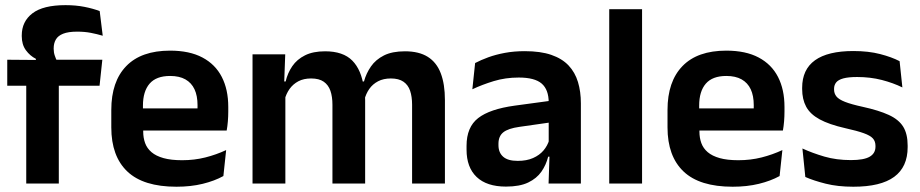

<svg xmlns="http://www.w3.org/2000/svg" viewBox="-20 -696 3488 728"><path d="M228.5 -676.5Q267.5 -676.5 300.2 -670Q333 -663.5 358 -654L369.5 -560.5Q347.5 -567 324.2 -571.5Q301 -576 272.5 -576Q239 -576 219.5 -568.2Q200 -560.5 191.8 -546.2Q183.5 -532 183.5 -512.5V-511Q183.5 -497 187.8 -484.8Q192 -472.5 197 -462.5L116 -460V-473Q94 -484 78.2 -505.5Q62.5 -527 62.5 -559V-561.5Q62.5 -614.5 103 -645.5Q143.5 -676.5 228.5 -676.5ZM79.5 0V-434H203V0ZM7.5 -371V-469.5L130.5 -468.5L179 -469.5H368L357.5 -371Z M649 12Q523.5 12 462.8 -45.8Q402 -103.5 402 -213V-279Q402 -387 458.8 -445.5Q515.5 -504 625 -504Q698.5 -504 747.5 -478Q796.5 -452 821 -404.2Q845.5 -356.5 845.5 -290.5V-273Q845.5 -255 844 -236.2Q842.5 -217.5 839.5 -201H726.5Q728 -228.5 728.5 -253Q729 -277.5 729 -297Q729 -333 717.5 -357.5Q706 -382 683 -395Q660 -408 625 -408Q572.5 -408 547.2 -378.8Q522 -349.5 522 -295.5V-250L523 -236V-197Q523 -173.5 530.2 -153.5Q537.5 -133.5 554.5 -119Q571.5 -104.5 600 -96.5Q628.5 -88.5 670.5 -88.5Q717 -88.5 758.5 -99Q800 -109.5 837.5 -127L827 -28.5Q793.5 -10 748.5 1Q703.5 12 649 12ZM467.5 -201V-285H814.5V-201Z M1542.5 0V-299Q1542.5 -329.5 1535 -351.8Q1527.5 -374 1509.8 -386.2Q1492 -398.5 1462 -398.5Q1434 -398.5 1413.5 -387.8Q1393 -377 1380.2 -358.8Q1367.5 -340.5 1361.5 -317L1347.5 -387H1360Q1368.5 -418 1386.5 -444Q1404.5 -470 1435.8 -485.8Q1467 -501.5 1515.5 -501.5Q1568.5 -501.5 1602 -480.5Q1635.5 -459.5 1651.2 -418.2Q1667 -377 1667 -316.5V0ZM937.5 0V-490H1061.5L1057 -367L1062 -361.5V0ZM1240.5 0V-299Q1240.5 -329.5 1232.8 -351.8Q1225 -374 1207.5 -386.2Q1190 -398.5 1159.5 -398.5Q1131.5 -398.5 1111.2 -387.8Q1091 -377 1078 -358.8Q1065 -340.5 1059 -317L1039.5 -387H1063Q1070.5 -419 1088.2 -445Q1106 -471 1136.5 -486.2Q1167 -501.5 1212.5 -501.5Q1281 -501.5 1315.8 -466.2Q1350.5 -431 1359.5 -364Q1361.5 -354.5 1363 -341.2Q1364.5 -328 1364.5 -316.5V0Z M2060 0 2064 -119.5 2060.5 -131V-284.5V-307Q2060.5 -356 2034 -379Q2007.5 -402 1947 -402Q1896.5 -402 1852.2 -388.5Q1808 -375 1771 -357.5L1781.5 -457Q1803.5 -468.5 1831.5 -478.8Q1859.5 -489 1894.2 -495.5Q1929 -502 1969.5 -502Q2029.5 -502 2070.2 -488Q2111 -474 2135.8 -447.8Q2160.5 -421.5 2171.5 -385Q2182.5 -348.5 2182.5 -304V0ZM1898.5 11.5Q1825.5 11.5 1787.2 -25Q1749 -61.5 1749 -128.5V-143Q1749 -214 1793 -248.2Q1837 -282.5 1932 -295.5L2072 -314.5L2079 -233.5L1949.5 -215Q1906.5 -209 1888.2 -194.2Q1870 -179.5 1870 -151V-145.5Q1870 -117.5 1887.8 -101.8Q1905.5 -86 1943 -86Q1977 -86 2001.2 -96.8Q2025.5 -107.5 2040.8 -125.5Q2056 -143.5 2062.5 -165.5L2080 -102H2058.5Q2050.5 -70.5 2032.8 -45Q2015 -19.5 1982.8 -4Q1950.5 11.5 1898.5 11.5Z M2290 0V-661H2414.5V0Z M2758 12Q2632.5 12 2571.8 -45.8Q2511 -103.5 2511 -213V-279Q2511 -387 2567.8 -445.5Q2624.5 -504 2734 -504Q2807.5 -504 2856.5 -478Q2905.5 -452 2930 -404.2Q2954.5 -356.5 2954.5 -290.5V-273Q2954.5 -255 2953 -236.2Q2951.5 -217.5 2948.5 -201H2835.5Q2837 -228.5 2837.5 -253Q2838 -277.5 2838 -297Q2838 -333 2826.5 -357.5Q2815 -382 2792 -395Q2769 -408 2734 -408Q2681.5 -408 2656.2 -378.8Q2631 -349.5 2631 -295.5V-250L2632 -236V-197Q2632 -173.5 2639.2 -153.5Q2646.5 -133.5 2663.5 -119Q2680.5 -104.5 2709 -96.5Q2737.5 -88.5 2779.5 -88.5Q2826 -88.5 2867.5 -99Q2909 -109.5 2946.5 -127L2936 -28.5Q2902.5 -10 2857.5 1Q2812.5 12 2758 12ZM2576.5 -201V-285H2923.5V-201Z M3215.5 12Q3156.5 12 3110.8 0.5Q3065 -11 3033.5 -25L3022.5 -133Q3060.5 -115.5 3106 -102.2Q3151.5 -89 3206.5 -89Q3255.5 -89 3277.5 -101.8Q3299.5 -114.5 3299.5 -140V-143Q3299.5 -160 3289.8 -171Q3280 -182 3255 -191Q3230 -200 3185 -210Q3123.5 -224 3087.8 -243.5Q3052 -263 3036.8 -291.2Q3021.5 -319.5 3021.5 -358.5V-363Q3021.5 -432.5 3070.2 -467.5Q3119 -502.5 3215.5 -502.5Q3273 -502.5 3317.2 -491Q3361.5 -479.5 3391 -464L3401.5 -364.5Q3367 -381.5 3323.5 -392.8Q3280 -404 3230 -404Q3197 -404 3177.8 -398.8Q3158.5 -393.5 3150.5 -383.5Q3142.5 -373.5 3142.5 -359.5V-356.5Q3142.5 -341.5 3151.5 -330.2Q3160.5 -319 3184 -309.8Q3207.5 -300.5 3251 -291Q3312.5 -277.5 3350 -260.2Q3387.5 -243 3404.5 -215.8Q3421.5 -188.5 3421.5 -144V-138Q3421.5 -63 3370.5 -25.5Q3319.5 12 3215.5 12Z"/></svg>

Font: Anek Bangla
Style: Semi-bold
Weight: 600
Designer: Sulekha Rajkumar (Bangla), Yesha Goshar (Latin)
Foundry: Ek Type
Version: Version 1.002;March 21, 2022;FontCreator 13.0.0.2683 64-bit